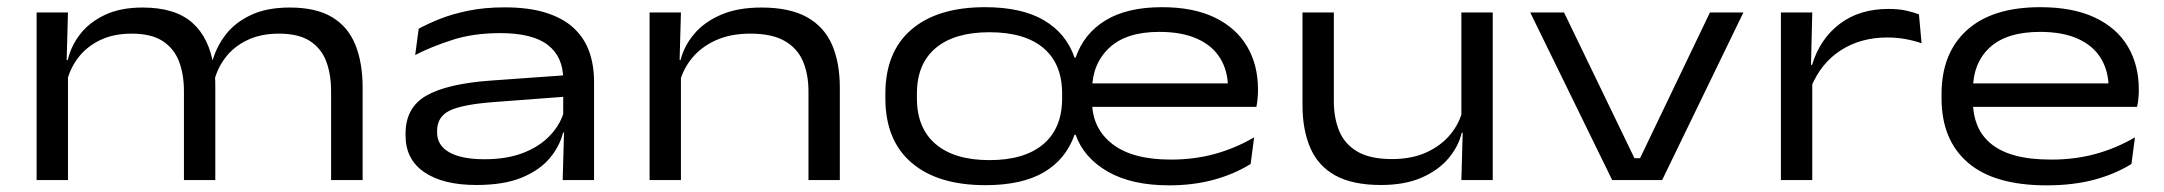

<svg xmlns="http://www.w3.org/2000/svg" viewBox="-20 -514 6176 548"><path d="M925 0V-253.5Q925 -302 911 -339Q897 -376 864.5 -397Q832 -418 776 -418Q724 -418 685.2 -399.2Q646.5 -380.5 622.5 -348.5Q598.5 -316.5 590 -277L576 -343.5H587.5Q599 -383 625.5 -416.8Q652 -450.5 697 -471.5Q742 -492.5 807 -492.5Q882 -492.5 927.5 -465.2Q973 -438 994 -386.8Q1015 -335.5 1015 -263V0ZM84.5 0V-478.5H174L170 -334.5L174 -322.5V0ZM505 0V-253.5Q505 -302 490.8 -339Q476.5 -376 444 -397Q411.5 -418 355.5 -418Q303.5 -418 264.8 -399Q226 -380 202 -347.8Q178 -315.5 169.5 -275.5L158.5 -343H173.5Q182.5 -382.5 208.8 -416.5Q235 -450.5 279.5 -471.5Q324 -492.5 387 -492.5Q480 -492.5 529 -449Q578 -405.5 590 -322.5Q592.5 -311 593.5 -297.2Q594.5 -283.5 594.5 -272V0Z M1586 0 1590 -143.5 1587.5 -162V-273.5V-287.5Q1587.5 -351.5 1543.8 -385.5Q1500 -419.5 1408 -419.5Q1331 -419.5 1270.8 -400Q1210.5 -380.5 1165 -357L1175 -432Q1199.5 -445.5 1235 -459.8Q1270.5 -474 1316.8 -483.5Q1363 -493 1420.5 -493Q1490.5 -493 1539.5 -477.2Q1588.5 -461.5 1618.5 -433Q1648.5 -404.5 1662 -366Q1675.5 -327.5 1675.5 -281.5V0ZM1339.5 14Q1244.5 14 1191 -22.5Q1137.5 -59 1137.5 -127.5V-132.5Q1137.5 -207 1196.8 -241Q1256 -275 1380.5 -284L1597.5 -299.5L1599 -238.5L1387 -222.5Q1298 -215.5 1262.8 -198Q1227.5 -180.5 1227.5 -140V-136Q1227.5 -99 1262.5 -79.2Q1297.5 -59.5 1363 -59.5Q1428 -59.5 1475.5 -78.5Q1523 -97.5 1552.2 -129.8Q1581.5 -162 1590.5 -199.5L1604.5 -135.5H1587Q1577.5 -96.5 1549 -62.5Q1520.5 -28.5 1469.5 -7.2Q1418.5 14 1339.5 14Z M2287.5 0V-253.5Q2287.5 -302 2271.8 -339Q2256 -376 2219.8 -397Q2183.5 -418 2121.5 -418Q2065 -418 2023 -399Q1981 -380 1954.8 -347.8Q1928.5 -315.5 1919 -275.5L1905 -343H1922.5Q1932.5 -382.5 1960.8 -416.5Q1989 -450.5 2037 -471.5Q2085 -492.5 2153 -492.5Q2234 -492.5 2283.2 -465Q2332.5 -437.5 2354.8 -386.2Q2377 -335 2377 -263.5V0ZM1834 0V-478.5H1923.5L1919.5 -334.5L1923.5 -324V0Z M2792.5 14.5Q2656.5 14.5 2581.8 -49.5Q2507 -113.5 2507 -233.5V-246.5Q2507 -366 2581.5 -429.8Q2656 -493.5 2791.5 -493.5Q2896 -493.5 2959.5 -456.2Q3023 -419 3047 -349.5H3050Q3073.5 -418 3135.2 -455.8Q3197 -493.5 3296.5 -493.5Q3386 -493.5 3447 -464Q3508 -434.5 3539.2 -381.8Q3570.5 -329 3570.5 -258.5V-255.5Q3570.5 -244 3569.2 -231.5Q3568 -219 3566 -209H3482Q3483.5 -220.5 3484.2 -234.5Q3485 -248.5 3485 -261.5Q3485 -311 3463 -347.2Q3441 -383.5 3397.2 -403.2Q3353.5 -423 3289 -423Q3194 -423 3145.5 -377Q3097 -331 3097 -257V-245.5V-240V-224Q3097 -148.5 3154.2 -103.5Q3211.5 -58.5 3321.5 -58.5Q3389 -58.5 3447.8 -74.8Q3506.5 -91 3559.5 -122L3549.5 -46Q3503 -17 3444.5 -1Q3386 15 3317 15Q3209.5 15 3141.2 -24.5Q3073 -64 3050 -129.5H3047Q3022 -59 2959.2 -22.2Q2896.5 14.5 2792.5 14.5ZM3044.5 -209V-276H3548.5V-209ZM2804 -57Q2904 -57 2957.8 -102.5Q3011.5 -148 3011.5 -233.5V-246.5Q3011.5 -332 2958 -377Q2904.5 -422 2804 -422Q2704.5 -422 2650.8 -377Q2597 -332 2597 -246.5V-233.5Q2597 -148 2650.8 -102.5Q2704.5 -57 2804 -57Z M3787 -478.5V-224.5Q3787 -176.5 3802.8 -139.2Q3818.5 -102 3854.8 -81Q3891 -60 3953 -60Q4009.5 -60 4051.5 -79.2Q4093.5 -98.5 4120 -130.8Q4146.5 -163 4155.5 -203L4169.5 -135H4152Q4142.5 -95.5 4114 -61.8Q4085.5 -28 4037.5 -7Q3989.5 14 3921.5 14Q3840.5 14 3791.2 -13.2Q3742 -40.5 3719.8 -92Q3697.5 -143.5 3697.5 -215V-478.5ZM4240.5 -478.5V0H4151L4155 -144L4151 -154.5V-478.5Z M4661 -62.5 4860.5 -478.5H4956L4724 0H4581.5L4347.5 -478.5H4444L4645 -62.5Z M5148.5 -264 5131 -327.5 5152 -329Q5174.5 -403 5230.8 -445.8Q5287 -488.5 5370 -488.5Q5399 -488.5 5420.2 -483.8Q5441.5 -479 5457 -473L5464.5 -390.5Q5445 -397.5 5420 -402.2Q5395 -407 5366.5 -407Q5291 -407 5234 -370.5Q5177 -334 5148.5 -264ZM5063 0V-478.5H5152.5L5148.5 -311.5L5152.5 -307.5V0Z M5821.5 15Q5672 15 5596.8 -49.8Q5521.5 -114.5 5521.5 -233.5V-245.5Q5521.5 -362.5 5594 -428Q5666.5 -493.5 5803 -493.5Q5896 -493.5 5958.5 -464.2Q6021 -435 6052.8 -382Q6084.5 -329 6084.5 -258.5V-255.5Q6084.5 -244 6083.2 -231.5Q6082 -219 6079.5 -209H5996Q5997.5 -220.5 5998 -234.5Q5998.5 -248.5 5998.5 -261.5Q5998.5 -311 5976.5 -347.2Q5954.5 -383.5 5911 -403.2Q5867.5 -423 5803 -423Q5707.5 -423 5659.2 -378.5Q5611 -334 5611 -257V-249.5V-240V-224Q5611 -187.5 5623.2 -157Q5635.5 -126.5 5662 -104.2Q5688.5 -82 5731.2 -70.2Q5774 -58.5 5835 -58.5Q5903 -58.5 5961.8 -74.8Q6020.5 -91 6073.5 -122L6063.5 -46Q6017 -17 5957 -1Q5897 15 5821.5 15ZM5562.5 -209V-276H6062V-209Z"/></svg>

Font: Anek Gujarati Expanded
Style: Regular
Weight: 400
Width: 7
Designer: Mrunmayee Ghaisas (Gujarati), Yesha Goshar (Latin)
Foundry: Ek Type
Version: Version 1.003